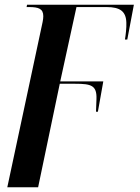

<svg xmlns="http://www.w3.org/2000/svg" viewBox="-20 -556 593 816"><path d="M161 -462 11 240H142L234 -200H300C368 -200 392 -193 390 -135C389 -107 388 -89 388 -81H396L419 -210H236L305 -526H433C490 -526 516 -508 517 -459C518 -439 514 -405 511 -388H521L549 -536H95L93 -526H103C144 -526 164 -519 164 -487C164 -480 163 -472 161 -462Z"/></svg>

Font: Noto Serif Display SemiBold
Style: Italic
Weight: 600
Italic angle: -12°
Designer: Monotype Design Team
Foundry: Monotype Imaging Inc.
Version: Version 2.009